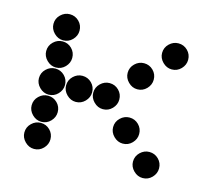

<svg xmlns="http://www.w3.org/2000/svg" viewBox="-78 -592 757 683"><g transform="rotate(15 300.0 -250.0)"><path d="M52 -450Q52 -431 66.5 -416.5Q81 -402 100 -402Q120 -402 134 -416.5Q148 -431 148 -450Q148 -470 134 -484Q120 -498 100 -498Q81 -498 66.5 -484Q52 -470 52 -450ZM452 -450Q452 -431 466.5 -416.5Q481 -402 500 -402Q520 -402 534 -416.5Q548 -431 548 -450Q548 -470 534 -484Q520 -498 500 -498Q481 -498 466.5 -484Q452 -470 452 -450ZM52 -350Q52 -331 66.5 -316.5Q81 -302 100 -302Q120 -302 134 -316.5Q148 -331 148 -350Q148 -370 134 -384Q120 -398 100 -398Q81 -398 66.5 -384Q52 -370 52 -350ZM352 -350Q352 -331 366.5 -316.5Q381 -302 400 -302Q420 -302 434 -316.5Q448 -331 448 -350Q448 -370 434 -384Q420 -398 400 -398Q381 -398 366.5 -384Q352 -370 352 -350ZM52 -250Q52 -231 66.5 -216.5Q81 -202 100 -202Q120 -202 134 -216.5Q148 -231 148 -250Q148 -270 134 -284Q120 -298 100 -298Q81 -298 66.5 -284Q52 -270 52 -250ZM152 -250Q152 -231 166.5 -216.5Q181 -202 200 -202Q220 -202 234 -216.5Q248 -231 248 -250Q248 -270 234 -284Q220 -298 200 -298Q181 -298 166.5 -284Q152 -270 152 -250ZM252 -250Q252 -231 266.5 -216.5Q281 -202 300 -202Q320 -202 334 -216.5Q348 -231 348 -250Q348 -270 334 -284Q320 -298 300 -298Q281 -298 266.5 -284Q252 -270 252 -250ZM52 -150Q52 -131 66.5 -116.5Q81 -102 100 -102Q120 -102 134 -116.5Q148 -131 148 -150Q148 -170 134 -184Q120 -198 100 -198Q81 -198 66.5 -184Q52 -170 52 -150ZM352 -150Q352 -131 366.5 -116.5Q381 -102 400 -102Q420 -102 434 -116.5Q448 -131 448 -150Q448 -170 434 -184Q420 -198 400 -198Q381 -198 366.5 -184Q352 -170 352 -150ZM52 -50Q52 -31 66.5 -16.5Q81 -2 100 -2Q120 -2 134 -16.5Q148 -31 148 -50Q148 -70 134 -84Q120 -98 100 -98Q81 -98 66.5 -84Q52 -70 52 -50ZM452 -50Q452 -31 466.5 -16.5Q481 -2 500 -2Q520 -2 534 -16.5Q548 -31 548 -50Q548 -70 534 -84Q520 -98 500 -98Q481 -98 466.5 -84Q452 -70 452 -50Z"/></g></svg>

Font: Matrix Sans Print
Style: Regular
Weight: 400
Designer: Brad Neil
Version: Version 1.100